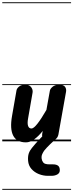

<svg xmlns="http://www.w3.org/2000/svg" viewBox="-25 -1250 648 1698"><path d="M204.5 9Q123 9 92 -50.2Q61 -109.5 81.5 -225L121 -451Q124 -467.5 143 -484Q162 -500.5 200.5 -500.5Q235 -500.5 251.2 -478.2Q267.5 -456 263 -430.5L223.5 -203.5Q215.5 -160 223.2 -136.8Q231 -113.5 253.5 -113.5Q272.5 -113.5 306 -155.8Q339.5 -198 385.5 -278L416 -447.5Q418.5 -464 439.5 -482.2Q460.5 -500.5 500.5 -500.5Q537.5 -500.5 550.5 -482Q563.5 -463.5 559 -438L491.5 -60Q490.5 -52 482.8 -37.5Q475 -23 457.8 -11.5Q440.5 0 410 0Q376 0 359.8 -18.2Q343.5 -36.5 348.5 -68.5L353 -92Q314.5 -44 277.2 -17.5Q240 9 204.5 9ZM204.5 9Q123 9 92 -50.2Q61 -109.5 81.5 -225L121 -451Q124 -467.5 143 -484Q162 -500.5 200.5 -500.5Q235 -500.5 251.2 -478.2Q267.5 -456 263 -430.5L223.5 -203.5Q215.5 -160 223.2 -136.8Q231 -113.5 253.5 -113.5Q272.5 -113.5 306 -155.8Q339.5 -198 385.5 -278L416 -447.5Q418.5 -464 439.5 -482.2Q460.5 -500.5 500.5 -500.5Q537.5 -500.5 550.5 -482Q563.5 -463.5 559 -438L491.5 -60Q490.5 -52 482.8 -37.5Q475 -23 457.8 -11.5Q440.5 0 410 0Q376 0 359.8 -18.2Q343.5 -36.5 348.5 -68.5L353 -92Q314.5 -44 277.2 -17.5Q240 9 204.5 9ZM398.5 305Q357.5 305 318.5 289.5Q279.5 274 253.2 244.2Q227 214.5 223.5 172Q220.5 133.5 229.2 107.5Q238 81.5 257.5 58Q271 41 289.5 20Q308 -1 327.2 -21.5Q346.5 -42 362.5 -57.5Q376 -70.5 392 -77.2Q408 -84 430 -84Q446.5 -84 463 -76Q479.5 -68 485.2 -55Q491 -42 474.5 -27Q449.5 -4.5 417.8 26.2Q386 57 368 79.5Q357.5 93 348.8 112.2Q340 131.5 343.5 154.5Q346 173 358.5 188.2Q371 203.5 413 203.5H442.5Q472.5 203.5 488 215Q503.5 226.5 504 254Q504.5 280 482.5 292.5Q460.5 305 430 305ZM-5 420.5H603.5V428.5H-5ZM-5 -16H603.5V0H-5ZM-5 -505.5H603.5V-497.5H-5ZM-5 -1230H603.5V-1222H-5Z"/></svg>

Font: Edu VIC WA NT Pre Guide
Style: Regular
Weight: 400
Designer: Tina and Corey Anderson, Eben Sorkin, Mirko Velimirovic
Foundry: Google for Education
Version: Version 1.000